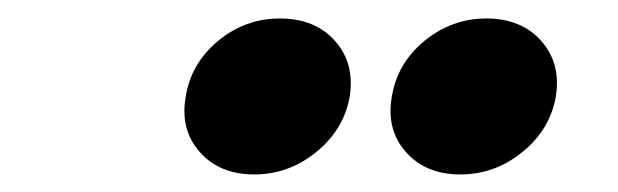

<svg xmlns="http://www.w3.org/2000/svg" viewBox="-20 -782 679 211"><path d="M485.8 -590.3Q447.8 -590.3 426 -615Q404.3 -639.6 410.6 -675.8Q416.5 -712.4 446.5 -737.1Q476.6 -761.7 514.6 -761.7Q552.7 -761.7 574.7 -737.1Q596.7 -712.4 590.8 -675.8Q584.5 -639.6 554.2 -615Q523.9 -590.3 485.8 -590.3ZM259.3 -590.3Q221.2 -590.3 199.5 -615Q177.7 -639.6 184.1 -675.8Q189.9 -712.4 219.7 -737.1Q249.5 -761.7 287.6 -761.7Q326.2 -761.7 348.1 -737.1Q370.1 -712.4 364.3 -675.8Q357.9 -639.6 327.6 -615Q297.4 -590.3 259.3 -590.3Z"/></svg>

Font: Inter 20pt Black
Style: Italic
Weight: 900
Italic angle: -9.3988°
Version: Version 4.001;git-66647c0bb